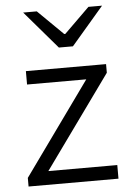

<svg xmlns="http://www.w3.org/2000/svg" viewBox="-56 -843 611 885"><g transform="rotate(-5 250.0 -400.5)"><path d="M40 -40 348 -469H74V-531H445V-491L137 -63H456V0H40ZM85 -801H148L265 -686H270L387 -801H450L300 -626H235Z"/></g></svg>

Font: Nebula Sans Book
Style: Regular
Weight: 400
Designer: Paul D. Hunt for Adobe (as Source Sans)
Foundry: Nebula Entertainment & Broadcasting LLC
Version: Version 1.010